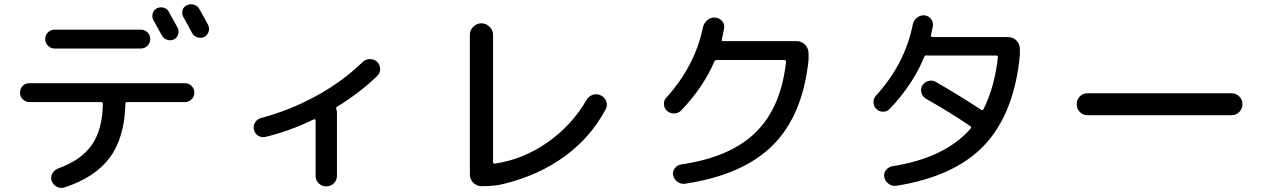

<svg xmlns="http://www.w3.org/2000/svg" viewBox="-20 -856 6040 914"><path d="M726.6 -816.4Q742.2 -824.2 759.3 -819.3Q776.4 -814.5 784.2 -798.8Q819.3 -735.4 825.2 -724.6Q833 -710 828.1 -692.4Q823.2 -674.8 807.1 -668Q791 -661.1 774.4 -667Q757.8 -672.9 750 -688.5Q715.8 -750 710 -760.7Q702.1 -775.4 707 -792Q711.9 -808.6 726.6 -816.4ZM928.7 -813.5Q957 -763.7 970.7 -737.3Q978.5 -721.7 973.1 -705.1Q967.8 -688.5 952.1 -679.7Q936.5 -672.9 919.4 -678.2Q902.3 -683.6 893.6 -700.2Q880.9 -725.6 852.5 -775.4Q844.7 -790 849.1 -807.1Q853.5 -824.2 870.1 -831.1Q885.7 -838.9 902.8 -834Q919.9 -829.1 928.7 -813.5ZM240.2 -714.8H650.4Q668.9 -714.8 682.1 -702.1Q695.3 -689.5 695.3 -670.4Q695.3 -651.4 682.1 -638.2Q668.9 -625 650.4 -625H240.2Q221.7 -625 208.5 -638.2Q195.3 -651.4 195.3 -670.4Q195.3 -689.5 208.5 -702.1Q221.7 -714.8 240.2 -714.8ZM120.1 -370.1Q101.6 -370.1 88.4 -383.3Q75.2 -396.5 75.2 -415Q75.2 -433.6 87.9 -446.8Q100.6 -460 120.1 -460H860.4Q878.9 -460 892.1 -446.8Q905.3 -433.6 905.3 -415Q905.3 -396.5 892.1 -383.3Q878.9 -370.1 860.4 -370.1H585.9Q577.1 -370.1 577.1 -362.3Q573.2 -202.1 503.4 -106.9Q433.6 -11.7 287.1 36.1Q268.6 42 251 33.2Q233.4 24.4 225.6 4.9Q219.7 -12.7 229 -29.8Q238.3 -46.9 255.9 -53.7Q367.2 -93.8 417.5 -166.5Q467.8 -239.3 469.7 -362.3Q469.7 -370.1 460.9 -370.1Z M1243.2 -204.1Q1224.6 -200.2 1209 -210Q1193.4 -219.7 1188.5 -239.3Q1184.6 -256.8 1194.3 -272.9Q1204.1 -289.1 1221.7 -293.9Q1358.4 -330.1 1483.9 -398.4Q1609.4 -466.8 1706.1 -560.5Q1719.7 -574.2 1740.2 -574.7Q1760.7 -575.2 1775.4 -561.5Q1789.1 -547.9 1789.6 -528.3Q1790 -508.8 1776.4 -495.1Q1690.4 -412.1 1584 -347.7Q1578.1 -342.8 1581.1 -335Q1584 -328.1 1584 -320.3V-18.6Q1584 2.9 1568.8 17.1Q1553.7 31.2 1532.7 31.2Q1511.7 31.2 1497.1 16.6Q1482.4 2 1482.4 -18.6V-283.2Q1482.4 -286.1 1479.5 -287.6Q1476.6 -289.1 1474.6 -288.1Q1360.4 -232.4 1243.2 -204.1Z M2272.5 30.3Q2250 30.3 2233.4 14.2Q2216.8 -2 2216.8 -25.4V-690.4Q2216.8 -712.9 2233.4 -729Q2250 -745.1 2272 -745.1Q2293.9 -745.1 2310.5 -728.5Q2327.1 -711.9 2327.1 -690.4V-84Q2327.1 -81.1 2330.1 -78.6Q2333 -76.2 2335.9 -77.1Q2468.8 -96.7 2585 -177.2Q2701.2 -257.8 2772.5 -380.9Q2783.2 -398.4 2802.2 -404.8Q2821.3 -411.1 2840.3 -401.9Q2859.4 -392.6 2866.2 -373Q2873 -353.5 2863.3 -335.9Q2793 -203.1 2668.9 -112.3Q2544.9 -21.5 2380.9 18.6Q2338.9 30.3 2272.5 30.3Z M3222.7 -330.1Q3209 -316.4 3189.5 -315.9Q3169.9 -315.4 3155.3 -328.1Q3141.6 -340.8 3140.6 -359.9Q3139.6 -378.9 3153.3 -392.6Q3289.1 -543.9 3326.2 -725.6Q3331.1 -747.1 3347.2 -760.3Q3363.3 -773.4 3383.8 -772.5Q3405.3 -770.5 3418 -755.4Q3430.7 -740.2 3426.8 -719.7Q3422.9 -698.2 3416 -667Q3414.1 -660.2 3422.9 -660.2H3772.5Q3795.9 -660.2 3812.5 -643.1Q3829.1 -626 3829.1 -602.5V-570.3Q3801.8 -308.6 3660.2 -166Q3518.6 -23.4 3241.2 18.6Q3222.7 21.5 3206.1 10.3Q3189.5 -1 3184.6 -21.5Q3180.7 -40 3192.4 -55.2Q3204.1 -70.3 3222.7 -73.2Q3457 -107.4 3577.6 -226.1Q3698.2 -344.7 3721.7 -560.5Q3723.6 -569.3 3713.9 -570.3H3392.6Q3383.8 -570.3 3380.9 -563.5Q3328.1 -440.4 3222.7 -330.1Z M4215.8 -337.9Q4203.1 -324.2 4183.6 -324.2Q4164.1 -324.2 4151.4 -337.9Q4138.7 -350.6 4138.2 -369.1Q4137.7 -387.7 4151.4 -402.3Q4288.1 -552.7 4325.2 -739.3Q4329.1 -758.8 4344.7 -771.5Q4360.4 -784.2 4379.9 -783.2Q4399.4 -781.2 4411.6 -766.1Q4423.8 -751 4420.9 -732.4Q4419.9 -727.5 4412.1 -688.5Q4410.2 -680.7 4418.9 -679.7H4778.3Q4801.8 -679.7 4818.4 -663.1Q4835 -646.5 4835 -623V-591.8Q4807.6 -315.4 4666.5 -165.5Q4525.4 -15.6 4247.1 28.3Q4227.5 31.2 4210.9 19.5Q4194.3 7.8 4189.9 -11.2Q4185.5 -30.3 4196.8 -45.4Q4208 -60.5 4226.6 -64.5Q4478.5 -103.5 4600.6 -244.1Q4605.5 -251 4598.6 -255.9Q4498 -324.2 4386.7 -386.7Q4371.1 -396.5 4366.2 -415Q4361.3 -433.6 4371.1 -449.7Q4380.9 -465.8 4400.4 -470.7Q4419.9 -475.6 4435.5 -465.8Q4553.7 -397.5 4651.4 -333Q4658.2 -329.1 4661.1 -335Q4714.8 -440.4 4730.5 -585Q4730.5 -591.8 4722.7 -591.8H4396.5H4394.5Q4393.6 -592.8 4392.6 -592.8Q4382.8 -592.8 4379.9 -585.9Q4327.1 -455.1 4215.8 -337.9Z M5158.2 -307.6Q5135.7 -307.6 5120.6 -322.8Q5105.5 -337.9 5105.5 -359.9Q5105.5 -381.8 5120.6 -397Q5135.7 -412.1 5158.2 -412.1H5841.8Q5864.3 -412.1 5879.4 -397Q5894.5 -381.8 5894.5 -359.9Q5894.5 -337.9 5879.4 -322.8Q5864.3 -307.6 5841.8 -307.6Z"/></svg>

Font: Rounded Mgen+ 2m medium
Style: Regular
Weight: 500
Designer: [Source Han Sans]
Ryoko NISHIZUKA  (kana & ideographs); Paul D. Hunt (Latin, Greek & Cyrillic); Wenlong ZHANG  (bopomofo
Version: Version 1.059.20150602